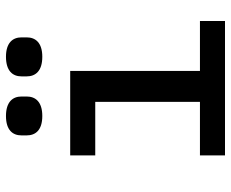

<svg xmlns="http://www.w3.org/2000/svg" viewBox="-85 -685 770 640"><g transform="rotate(-90 300.0 -365.0)"><path d="M101.9 0H550.1V-83.5H383.5V-516H101.9V-432.5H280.5V-83.5H101.9ZM168.7 -660.9C168.7 -631.7 186.1 -609 233.3 -609C280.5 -609 298.3 -631.7 298.3 -660.9V-678.6C298.3 -707.4 280.5 -730.1 233.3 -730.1C186.1 -730.1 168.7 -707.4 168.7 -678.6ZM365.4 -660.9C365.4 -631.7 383.2 -609 430.8 -609C477.6 -609 495.4 -631.7 495.4 -660.9V-678.6C495.4 -707.4 477.6 -730.1 430.8 -730.1C383.2 -730.1 365.4 -707.4 365.4 -678.6Z"/></g></svg>

Font: Margiela Mono Medium
Style: Regular
Weight: 500
Designer: Mike Abbink, Paul van der Laan, Pieter van Rosmalen
Foundry: Bold Monday
Version: Version 2.003 2021